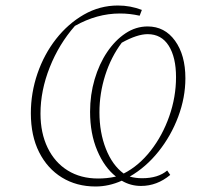

<svg xmlns="http://www.w3.org/2000/svg" viewBox="-20 -670 766 697"><path d="M492 5Q454 5 422 -14Q375 7 327 7Q258 7 205 -25.5Q152 -58 122 -117.5Q92 -177 92 -259Q92 -333 116 -403Q140 -473 183.5 -528.5Q227 -584 284.5 -617Q342 -650 408 -650Q431 -650 452.5 -646Q474 -642 495 -634L487 -613Q469 -617 451.5 -619Q434 -621 415 -621Q332 -621 252 -576Q194 -510 160.5 -425.5Q127 -341 127 -258Q127 -187 153 -133.5Q179 -80 226 -51Q273 -22 336 -22Q351 -22 367 -23.5Q383 -25 401 -29Q359 -62 333 -123.5Q307 -185 307 -264Q307 -326 323.5 -382Q340 -438 369 -481Q398 -524 435.5 -549Q473 -574 516 -574Q578 -574 615.5 -522Q653 -470 653 -386Q653 -316 627 -246.5Q601 -177 555.5 -120Q510 -63 451 -29Q472 -23 496 -23Q554 -23 587 -51L598 -35Q550 5 492 5ZM341 -262Q341 -189 364.5 -129.5Q388 -70 429 -40Q484 -68 527 -123Q570 -178 594.5 -248Q619 -318 619 -390Q619 -462 592.5 -504Q566 -546 516 -546Q478 -546 422 -515Q383 -463 362 -397Q341 -331 341 -262Z"/></svg>

Font: Piazzolla Thin
Style: Italic
Weight: 100
Italic angle: -11.3°
Designer: Juan Pablo del Peral
Foundry: Huerta Tipografica
Version: Version 1.330